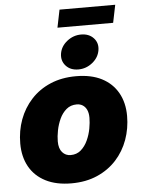

<svg xmlns="http://www.w3.org/2000/svg" viewBox="-60 -949 741 1006"><g transform="rotate(-5 310.5 -446.0)"><path d="M274.9 10.3Q195.3 10.3 139.4 -18.3Q83.5 -46.9 54.4 -98.9Q25.4 -150.9 25.4 -220.7Q25.4 -287.6 47.1 -346.4Q68.8 -405.3 110.6 -450.7Q152.3 -496.1 211.9 -521.5Q271.5 -546.9 346.7 -546.9Q426.3 -546.9 481.7 -518.6Q537.1 -490.2 566.4 -438.2Q595.7 -386.2 595.7 -316.4Q595.7 -251 574.5 -191.9Q553.2 -132.8 512 -87.4Q470.7 -42 411.1 -15.9Q351.6 10.3 274.9 10.3ZM283.7 -137.7Q315.4 -137.7 337.4 -156.7Q359.4 -175.8 373 -205.3Q386.7 -234.9 392.6 -266.8Q398.4 -298.8 398.4 -323.7Q398.4 -349.1 390.6 -365.7Q382.8 -382.3 369.1 -390.9Q355.5 -399.4 337.9 -399.4Q305.7 -399.4 283.4 -380.6Q261.2 -361.8 247.8 -332.8Q234.4 -303.7 228.3 -272.2Q222.2 -240.7 222.2 -214.8Q222.2 -177.2 239.5 -157.5Q256.8 -137.7 283.7 -137.7ZM362.8 -581.1Q321.3 -581.1 297.4 -607.4Q273.4 -633.8 279.3 -671.9Q285.6 -710 318.6 -736.1Q351.6 -762.2 392.6 -762.2Q434.1 -762.2 458.3 -736.1Q482.4 -710 476.1 -671.9Q469.7 -633.8 436.8 -607.4Q403.8 -581.1 362.8 -581.1ZM584.5 -901.9 565.4 -808.6H272.5L291.5 -901.9Z"/></g></svg>

Font: Inter 18pt Black
Style: Italic
Weight: 900
Italic angle: -9.3988°
Designer: Rasmus Andersson
Foundry: rsms
Version: Version 4.001;git-66647c0bb